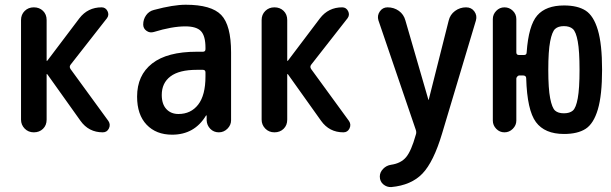

<svg xmlns="http://www.w3.org/2000/svg" viewBox="-20 -550 2540 798"><path d="M67.4 -52.7V-466.8Q67.4 -489.3 82.5 -504.4Q97.7 -519.5 120.6 -519.5Q143.6 -519.5 158.7 -504.9Q173.8 -490.2 173.8 -466.8V-297.9Q173.8 -296.9 174.8 -296.9L176.8 -297.9L309.6 -473.6Q344.7 -519.5 402.3 -519.5Q418.9 -519.5 426.8 -503.9Q434.6 -488.3 424.8 -474.6L273.4 -281.2Q266.6 -272.5 273.4 -262.7L430.7 -46.9Q440.4 -32.2 432.6 -16.1Q424.8 0 407.2 0Q348.6 0 314.5 -47.9L176.8 -241.2Q175.8 -242.2 174.8 -242.2Q173.8 -242.2 173.8 -241.2V-52.7Q173.8 -29.3 158.7 -14.6Q143.6 0 120.6 0Q97.7 0 82.5 -15.6Q67.4 -31.2 67.4 -52.7Z M797.9 -259.8Q724.6 -259.8 688.5 -232.4Q652.3 -205.1 652.3 -155.3Q652.3 -117.2 671.4 -96.7Q690.4 -76.2 721.7 -76.2Q773.4 -76.2 803.7 -115.2Q834 -154.3 834 -232.4V-249Q834 -259.8 823.2 -259.8ZM695.3 9.8Q628.9 9.8 589.4 -31.7Q549.8 -73.2 549.8 -148.4Q549.8 -237.3 612.3 -286.1Q674.8 -335 797.9 -335H823.2Q834 -335 834 -345.7V-351.6Q834 -400.4 815.4 -420.4Q796.9 -440.4 750 -440.4Q695.3 -440.4 619.1 -417Q602.5 -412.1 588.9 -421.9Q575.2 -431.6 575.2 -448.2Q575.2 -469.7 587.4 -486.8Q599.6 -503.9 620.1 -508.8Q700.2 -530.3 752 -530.3Q858.4 -530.3 899.4 -487.8Q940.4 -445.3 940.4 -332V-49.8Q940.4 -30.3 925.3 -15.1Q910.2 0 889.6 0Q868.2 0 854 -14.6Q839.8 -29.3 838.9 -49.8V-69.3Q838.9 -70.3 837.9 -70.3Q835.9 -70.3 835.9 -69.3Q788.1 9.8 695.3 9.8Z M1067.4 -52.7V-466.8Q1067.4 -489.3 1082.5 -504.4Q1097.7 -519.5 1120.6 -519.5Q1143.6 -519.5 1158.7 -504.9Q1173.8 -490.2 1173.8 -466.8V-297.9Q1173.8 -296.9 1174.8 -296.9L1176.8 -297.9L1309.6 -473.6Q1344.7 -519.5 1402.3 -519.5Q1418.9 -519.5 1426.8 -503.9Q1434.6 -488.3 1424.8 -474.6L1273.4 -281.2Q1266.6 -272.5 1273.4 -262.7L1430.7 -46.9Q1440.4 -32.2 1432.6 -16.1Q1424.8 0 1407.2 0Q1348.6 0 1314.5 -47.9L1176.8 -241.2Q1175.8 -242.2 1174.8 -242.2Q1173.8 -242.2 1173.8 -241.2V-52.7Q1173.8 -29.3 1158.7 -14.6Q1143.6 0 1120.6 0Q1097.7 0 1082.5 -15.6Q1067.4 -31.2 1067.4 -52.7Z M1708 -10.7 1552.7 -465.8Q1546.9 -485.4 1558.6 -502.4Q1570.3 -519.5 1590.8 -519.5Q1617.2 -519.5 1637.7 -504.9Q1658.2 -490.2 1665 -464.8L1760.7 -134.8H1761.7L1844.7 -463.9Q1850.6 -489.3 1871.1 -504.4Q1891.6 -519.5 1917 -519.5Q1939.5 -519.5 1951.7 -502.4Q1963.9 -485.4 1958 -464.8L1817.4 4.9Q1782.2 123 1735.8 171.4Q1689.5 219.7 1606.4 227.5Q1587.9 228.5 1573.2 216.3Q1558.6 204.1 1558.6 183.6Q1558.6 166 1572.3 151.9Q1585.9 137.7 1605.5 134.8Q1646.5 128.9 1668 103Q1689.5 77.1 1708 10.7Q1710 5.9 1710 0Q1710 -5.9 1708 -10.7Z M2360.8 -429.7Q2347.7 -441.4 2323.7 -441.4Q2299.8 -441.4 2287.1 -429.7Q2274.4 -418 2266.6 -377.9Q2258.8 -337.9 2258.8 -259.8Q2258.8 -181.6 2266.6 -141.6Q2274.4 -101.6 2287.1 -90.3Q2299.8 -79.1 2323.7 -79.1Q2347.7 -79.1 2360.8 -90.3Q2374 -101.6 2381.3 -141.6Q2388.7 -181.6 2388.7 -259.8Q2388.7 -337.9 2381.3 -377.9Q2374 -418 2360.8 -429.7ZM2028.3 -48.8V-470.7Q2028.3 -490.2 2042.5 -504.9Q2056.6 -519.5 2076.7 -519.5Q2096.7 -519.5 2111.3 -505.4Q2126 -491.2 2126 -470.7V-332Q2126 -321.3 2137.7 -321.3H2157.2Q2168.9 -321.3 2168.9 -332Q2176.8 -444.3 2212.9 -485.8Q2249 -527.3 2324.2 -527.3Q2380.9 -527.3 2414.1 -505.9Q2447.3 -484.4 2464.8 -425.3Q2482.4 -366.2 2482.4 -260.3Q2482.4 -154.3 2464.8 -95.2Q2447.3 -36.1 2414.1 -14.6Q2380.9 6.8 2324.2 6.8Q2244.1 6.8 2207.5 -42.5Q2170.9 -91.8 2167 -224.6Q2167 -235.4 2155.3 -236.3H2137.7Q2133.8 -236.3 2129.9 -231.9Q2126 -227.5 2126 -223.6V-48.8Q2126 -29.3 2111.3 -14.6Q2096.7 0 2076.7 0Q2056.6 0 2042.5 -14.6Q2028.3 -29.3 2028.3 -48.8Z"/></svg>

Font: Rounded-X Mgen+ 1m medium
Style: Regular
Weight: 500
Designer: [Source Han Sans]
Ryoko NISHIZUKA  (kana & ideographs); Paul D. Hunt (Latin, Greek & Cyrillic); Wenlong ZHANG  (bopomofo
Version: Version 1.059.20150602